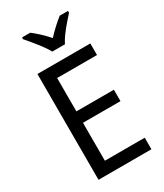

<svg xmlns="http://www.w3.org/2000/svg" viewBox="-230 -1033 960 1122"><g transform="rotate(-30 250.0 -472.0)"><path d="M445 0H88V-714H445V-636H176V-411H429V-334H176V-78H445ZM229 -784Q217 -806 197.5 -832.5Q178 -859 156.5 -885Q135 -911 117 -932V-944H172Q195 -927 221 -902.5Q247 -878 271 -851Q297 -879 321 -901Q345 -923 371 -944H427V-932Q410 -913 387.5 -887Q365 -861 345 -834Q325 -807 314 -784Z"/></g></svg>

Font: Noto Sans Myanmar SemiCondensed
Style: Regular
Weight: 400
Width: 4
Designer: Monotype Design Team
Foundry: Monotype Imaging Inc.
Version: Version 2.107; ttfautohint (v1.8.4.7-5d5b)